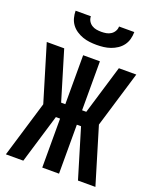

<svg xmlns="http://www.w3.org/2000/svg" viewBox="-161 -983 872 1076"><g transform="rotate(20 275.0 -445.0)"><path d="M542 0H438L350 -292H325V0H225V-292H200L112 0H8L109 -335L8 -670H112L200 -378H225V-670H325V-378H350L438 -670H542L441 -335ZM275 -750Q254 -750 233 -752.5Q212 -755 192 -762Q172 -769 154 -781Q136 -793 123.5 -810Q111 -827 105.5 -848Q100 -869 100 -890H191Q191 -875 198.5 -862Q206 -849 218.5 -841Q231 -833 245.5 -830.5Q260 -828 275 -828Q290 -828 304.5 -830.5Q319 -833 331.5 -841Q344 -849 351.5 -862Q359 -875 359 -890H450Q450 -869 444.5 -848Q439 -827 426.5 -810Q414 -793 396 -781Q378 -769 358 -762Q338 -755 317 -752.5Q296 -750 275 -750Z"/></g></svg>

Font: Lode Term
Style: Bold
Weight: 700
Monospace: yes
Designer: Belleve Invis
Foundry: Belleve Invis
Version: Version 29.2.0